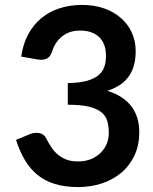

<svg xmlns="http://www.w3.org/2000/svg" viewBox="-20 -751 620 779"><path d="M312.5 -731Q362.5 -731 402.8 -716.8Q443 -702.5 471.5 -677.2Q500 -652 515.2 -618Q530.5 -584 530.5 -544.5Q530.5 -510 522.8 -483.8Q515 -457.5 500.2 -438Q485.5 -418.5 464.2 -405Q443 -391.5 416 -382.5Q545 -341.5 545 -214.5Q545 -160.5 525 -119Q505 -77.5 471 -49.2Q437 -21 392.2 -6.5Q347.5 8 297.5 8Q243.5 8 202.8 -4.5Q162 -17 132 -41.5Q102 -66 81 -101.5Q60 -137 45 -183.5L99.5 -206Q113.5 -212 128 -212Q155.5 -212 167 -190.5Q176 -173 186.8 -156Q197.5 -139 212.5 -125.8Q227.5 -112.5 247.8 -104.2Q268 -96 296 -96Q327.5 -96 351 -106.2Q374.5 -116.5 390.2 -133Q406 -149.5 413.8 -169.8Q421.5 -190 421.5 -210.5Q421.5 -236.5 416 -257.8Q410.5 -279 393 -294.2Q375.5 -309.5 342.5 -317.8Q309.5 -326 255 -326V-414Q300.5 -414.5 330.5 -422.5Q360.5 -430.5 378.2 -444.8Q396 -459 403 -479Q410 -499 410 -523Q410 -574.5 382 -600.8Q354 -627 305.5 -627Q261.5 -627 232.5 -603.8Q203.5 -580.5 192 -544Q186 -525 175.5 -516.8Q165 -508.5 148 -508.5Q140 -508.5 131 -510L66 -521.5Q73.5 -573.5 95 -612.8Q116.5 -652 148.8 -678.2Q181 -704.5 222.8 -717.8Q264.5 -731 312.5 -731Z"/></svg>

Font: Lato TR
Style: Bold
Weight: 700
Designer: Lukasz Dziedzic
Foundry: tyPoland Lukasz Dziedzic
Version: Version 1.104 2013